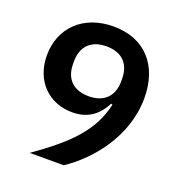

<svg xmlns="http://www.w3.org/2000/svg" viewBox="-129 -817 858 924"><g transform="rotate(20 300.0 -355.0)"><path d="M553.3 -436.1C553.3 -603.3 458.1 -709.9 297.2 -709.9C142.4 -709.9 41.9 -610.8 41.9 -470.2C41.9 -337.7 131 -253.2 249.6 -253.2C339.1 -253.2 384.2 -302.6 412.3 -356.5L419.7 -354C387.8 -209.9 291.2 -117.2 125 0H299C417.6 -78.5 553.3 -236.2 553.3 -436.1ZM174.4 -474.1V-486.2C174.4 -563.2 218.4 -608.3 297.9 -608.3C376.8 -608.3 420.8 -563.2 420.8 -486.2V-474.1C420.8 -396.7 375 -353 297.9 -353C219.5 -353 174.4 -396.7 174.4 -474.1Z"/></g></svg>

Font: Margiela Mono SemiBold
Style: Regular
Weight: 600
Designer: Mike Abbink, Paul van der Laan, Pieter van Rosmalen
Foundry: Bold Monday
Version: Version 2.003 2021